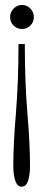

<svg xmlns="http://www.w3.org/2000/svg" viewBox="-20 -590 174 758"><path d="M67 -570.5Q86 -570.5 99.8 -556.2Q113.5 -542 113.5 -523Q113.5 -502.5 99.8 -489Q86 -475.5 67 -475.5Q47.5 -475.5 33.8 -489Q20 -502.5 20 -523Q20 -542 33.8 -556.2Q47.5 -570.5 67 -570.5ZM78 -416Q78 -265 88.2 -142.5Q98.5 -20 98.5 66Q98.5 99 91 123Q83.5 147 65.5 147Q48 147 40.2 123Q32.5 99 32.5 66Q32.5 -20 42.8 -142.5Q53 -265 53 -416Z"/></svg>

Font: Imbue 10pt Light
Style: Regular
Weight: 300
Designer: Tyler Finck
Foundry: Etcetera Type Company
Version: Version 1.102; ttfautohint (v1.8.3)